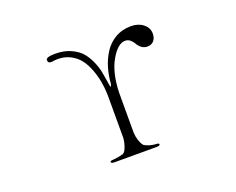

<svg xmlns="http://www.w3.org/2000/svg" viewBox="-102 -812 1205 981"><g transform="rotate(-20 500.0 -321.5)"><path d="M730 -507Q711 -507 697.5 -517.5Q684 -528 677.5 -540.5Q671 -553 659 -563.5Q647 -574 631 -574Q591 -574 553 -508Q515 -442 512 -335V-117Q515 -71 536 -43Q560 -27 597 -24Q616 -24 616 -17Q616 -9 597 -9H369Q350 -9 350 -17Q350 -24 369 -24Q396 -26 415 -32Q431 -33 441 -59Q451 -85 453 -110V-347Q452 -383 446 -416.5Q440 -450 427 -485Q414 -520 395 -545.5Q376 -571 345 -587.5Q314 -604 276 -604Q267 -604 258 -603L243 -601Q222 -599 222 -618Q222 -634 274 -634Q321 -634 358 -617Q395 -600 415 -575.5Q435 -551 448.5 -519Q462 -487 466.5 -461.5Q471 -436 475 -410.5Q479 -385 480 -380Q483 -375 488 -392Q491 -436 503 -477Q515 -518 538 -554Q561 -590 598.5 -612Q636 -634 685 -634Q724 -634 750.5 -613Q777 -592 777 -560Q777 -536 764 -521.5Q751 -507 730 -507Z"/></g></svg>

Font: cwTeXMing
Style: Medium
Weight: 500
Version: Version 1.17